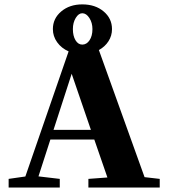

<svg xmlns="http://www.w3.org/2000/svg" viewBox="-20 -838 759 858"><path d="M18.6 0V-38.6L93.3 -49.3L286.6 -608.4Q254.4 -622.6 235.4 -649.2Q216.3 -675.8 216.3 -708Q216.3 -755.4 253.7 -786.9Q291 -818.4 347.7 -818.4Q405.8 -818.4 443.1 -786.9Q480.5 -755.4 480.5 -708Q480.5 -678.2 464.8 -653.8Q449.2 -629.4 421.9 -614.3L626 -46.4L693.8 -38.6V0H375V-38.6L460 -44.9L401.4 -214.4H205.1L151.9 -49.8L247.1 -38.6V0ZM347.7 -638.7Q367.2 -638.7 380.1 -658Q393.1 -677.2 393.1 -708Q393.1 -736.3 379.4 -757.6Q365.7 -778.8 347.7 -778.8Q331.1 -778.8 318.4 -757.8Q305.7 -736.8 305.7 -708Q305.7 -677.7 317.4 -658.2Q329.1 -638.7 347.7 -638.7ZM300.3 -508.3 219.2 -257.8H386.2Z"/></svg>

Font: Elstob 8pt
Style: Bold
Weight: 700
Designer: Peter S. Baker
Version: Version 1.015